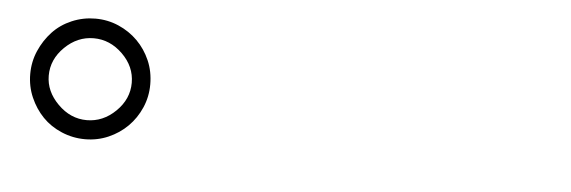

<svg xmlns="http://www.w3.org/2000/svg" viewBox="-29 -847 1014 341"><g transform="rotate(5 478.0 -676.5)"><path d="M23 -676Q23 -698 31.5 -717.5Q40 -737 54 -752Q68 -767 88 -775.5Q108 -784 130 -784Q152 -784 171.5 -775.5Q191 -767 205.5 -752.5Q220 -738 228.5 -718.5Q237 -699 237 -676Q237 -654 228.5 -634.5Q220 -615 205.5 -600.5Q191 -586 171.5 -577.5Q152 -569 130 -569Q108 -569 88 -577.5Q68 -586 54 -600.5Q40 -615 31.5 -634.5Q23 -654 23 -676ZM56 -676Q56 -648 78.5 -625.5Q101 -603 130 -603Q159 -603 181.5 -625Q204 -647 204 -676Q204 -705 181.5 -727Q159 -749 130 -749Q101 -749 78.5 -727Q56 -705 56 -676Z"/></g></svg>

Font: Kinto Sans Light
Style: Regular
Weight: 300
Designer: Authors: Ryoko NISHIZUKA  (kana & ideographs); Paul D. Hunt (Latin, Greek & Cyrillic); Wenlong ZHANG  (bopomofo); Sandol
Foundry: Adobe Systems Incorporated, ookami Inc.
Version: Version 0.001